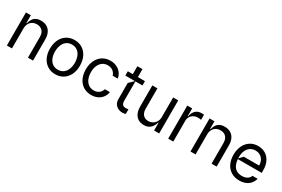

<svg xmlns="http://www.w3.org/2000/svg" viewBox="81 -1705 4027 2745"><g transform="rotate(30 2095.0 -332.0)"><path d="M158.4 -328.1V0H74.6V-545.5H155.5V-417.6H162.6Q181.1 -489.7 219.6 -521.1Q258.2 -552.6 321.7 -552.6Q377.8 -552.6 419 -529.8Q460.2 -507.1 483.3 -460.9Q506.4 -414.8 506.4 -346.6V0H422.6V-340.9Q422.6 -383.5 407.3 -414.1Q392 -444.6 364 -460.9Q335.9 -477.3 297.6 -477.3Q257.1 -477.3 225.5 -459.5Q193.9 -441.8 176.1 -408.2Q158.4 -374.6 158.4 -328.1Z M877.1 11.4Q803.6 11.4 747.7 -23.8Q691.8 -58.9 660.9 -122.7Q630 -186.4 630 -269.9Q630 -354 660.9 -418.1Q691.8 -482.2 747.7 -517.4Q803.6 -552.6 877.1 -552.6Q950.3 -552.6 1006.4 -517.4Q1062.5 -482.2 1093.4 -418.1Q1124.3 -354 1124.3 -269.9Q1124.3 -186.4 1093 -122.7Q1061.8 -58.9 1006 -23.8Q950.3 11.4 877.1 11.4ZM877.1 -63.9Q930.8 -63.9 967.5 -92Q1004.3 -120 1022.2 -166.5Q1040.1 -213.1 1040.5 -269.9Q1040.1 -326.7 1022.2 -373.9Q1004.3 -421.2 967.5 -449.2Q930.8 -477.3 877.1 -477.3Q823.2 -477.3 786.2 -449.2Q749.3 -421.2 731.4 -373.9Q713.4 -326.7 713.8 -269.9Q713.4 -213.1 731.4 -166.5Q749.3 -120 786.2 -92Q823.2 -63.9 877.1 -63.9Z M1469.5 11.4Q1394.2 11.4 1338.1 -24.5Q1282 -60.4 1252.1 -124.3Q1222.3 -188.2 1222.3 -269.9Q1222.3 -352.3 1252.8 -416.5Q1283.4 -480.8 1339.1 -516.7Q1394.9 -552.6 1468 -552.6Q1524.9 -552.6 1571.4 -531.2Q1617.9 -509.9 1647.4 -471.2Q1676.8 -432.5 1683.9 -382.1H1600.1Q1593.4 -408 1576.2 -429.5Q1558.9 -451 1531.8 -464.1Q1504.6 -477.3 1469.5 -477.3Q1420.8 -477.3 1383.7 -452.1Q1346.6 -426.8 1326.3 -380.3Q1306.1 -333.8 1306.1 -272.7Q1306.1 -209.9 1326 -162.8Q1345.9 -115.8 1383 -89.8Q1420.1 -63.9 1469.5 -63.9Q1518.5 -63.9 1553.3 -89.1Q1588.1 -114.3 1600.1 -159.1H1683.9Q1676.5 -110.4 1648.3 -71.6Q1620 -32.7 1574 -10.7Q1528.1 11.4 1469.5 11.4Z M1981.5 7.1Q1944.2 7.1 1911.8 -8.9Q1879.3 -24.9 1859 -56.5Q1838.8 -88.1 1838.8 -133.5V-399.1L1914.1 -474.4L1838.8 -509.9V-676.1H1922.6V-156.2Q1922.6 -122.9 1932.2 -104.8Q1941.8 -86.6 1957.6 -80.3Q1973.4 -73.9 1995 -73.9Q2006.4 -73.9 2013.7 -75.1Q2021 -76.3 2034.1 -79.5L2036.2 -80.3V-2.8Q2030.5 0.7 2014.4 3.9Q1998.2 7.1 1981.5 7.1ZM1756.4 -474.4V-545.5H2039.1V-474.4Z M2337.4 7.1Q2285.2 7.1 2245.2 -15.6Q2205.3 -38.4 2183.2 -84.7Q2161.2 -131 2161.2 -198.9V-545.5H2245V-204.5Q2245 -165.5 2259.9 -135.7Q2274.9 -105.8 2302.2 -89.8Q2329.5 -73.9 2364.3 -73.9Q2397.4 -73.9 2429.9 -90.6Q2462.4 -107.2 2483.7 -141Q2505 -174.7 2505 -223V-545.5H2588.8V0H2505V-127.8H2499.3Q2479.8 -60 2439.5 -26.5Q2399.1 7.1 2337.4 7.1Z M2737.9 0V-545.5H2818.9V-416.9H2824.6Q2838.4 -488.3 2876.1 -521.1Q2913.7 -554 2966.6 -554Q2977.3 -554 2989.3 -553.6Q3001.4 -553.3 3010.7 -552.6V-467.3Q3003.2 -469.1 2988.5 -471.1Q2973.7 -473 2959.5 -473Q2920.1 -473 2888.7 -456.3Q2857.2 -439.6 2839.5 -410.7Q2821.7 -381.7 2821.7 -345.2V0Z M3189.6 -328.1V0H3105.8V-545.5H3186.8V-417.6H3193.9Q3212.4 -489.7 3250.9 -521.1Q3289.4 -552.6 3353 -552.6Q3409.1 -552.6 3450.3 -529.8Q3491.5 -507.1 3514.6 -460.9Q3537.6 -414.8 3537.6 -346.6V0H3453.8V-340.9Q3453.8 -383.5 3438.6 -414.1Q3423.3 -444.6 3395.2 -460.9Q3367.2 -477.3 3328.8 -477.3Q3288.4 -477.3 3256.7 -459.5Q3225.1 -441.8 3207.4 -408.2Q3189.6 -374.6 3189.6 -328.1Z M3915.5 11.4Q3837.7 11.4 3780 -23.4Q3722.3 -58.2 3691.8 -121.6Q3661.2 -185 3661.2 -268.5Q3661.2 -351.6 3691.8 -416.2Q3722.3 -480.8 3778.1 -516.7Q3833.8 -552.6 3907 -552.6Q3968.4 -552.6 4021.1 -525.2Q4073.9 -497.9 4107.6 -436.8Q4141.3 -375.7 4141.3 -279.8V-244.3H3735.1L3804 -316.8H4056.1Q4056.1 -362.9 4037.6 -399.5Q4019.2 -436.1 3985.3 -456.7Q3951.3 -477.3 3907 -477.3Q3856.9 -477.3 3820.1 -452.1Q3783.4 -426.8 3764 -382.3Q3744.7 -337.7 3745 -279.8Q3745 -206.7 3765.6 -158.4Q3786.2 -110.1 3824.4 -87Q3862.6 -63.9 3915.5 -63.9Q3964.8 -63.9 3999.5 -84.3Q4034.1 -104.8 4047.6 -142H4132.8Q4119.7 -93.4 4089.7 -58.8Q4059.7 -24.1 4015.1 -6.4Q3970.5 11.4 3915.5 11.4Z"/></g></svg>

Font: Riot Sans
Style: Regular
Weight: 400
Designer: Rasmus Andersson
Foundry: rsms
Version: Version 3.005